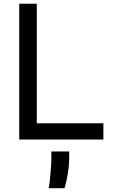

<svg xmlns="http://www.w3.org/2000/svg" viewBox="-20 -747 640 1028"><path d="M83 0V-727H177V-41.5L128 -87H533.5V0ZM240.5 260.5Q244.5 240.5 247.8 210.2Q251 180 253 148.5Q255 117 255 93.5V64H350.5V99.5Q350.5 127.5 346.8 157.5Q343 187.5 337.2 214.5Q331.5 241.5 325.5 260.5Z"/></svg>

Font: Spline Sans Mono
Style: Regular
Weight: 400
Monospace: yes
Designer: Eben Sorkin, Mirko Velimirovic
Foundry: Sorkin Type
Version: Version 1.004